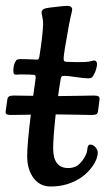

<svg xmlns="http://www.w3.org/2000/svg" viewBox="-32 -642 376 671"><path d="M153.8 -123.5Q153.8 -54.7 206.5 -54.7Q225.1 -54.7 238.8 -63.5Q251.5 -72.8 261.7 -89.4Q272 -106 272.9 -118.7Q274.4 -136.7 282.7 -136.7Q293.9 -136.7 301.8 -127.2Q309.6 -117.7 309.6 -109.9Q309.6 -86.9 292.5 -62.5Q275.4 -38.1 253.4 -22.9Q206.5 9.8 145 9.8Q107.4 9.8 85.2 -20Q63 -49.8 63 -96.7Q63 -138.7 75.7 -241.2Q25.9 -240.2 7.8 -240.2Q-4.4 -240.2 -8.8 -242.7Q-13.2 -245.1 -12.2 -253.4L-6.3 -294.4Q-5.4 -302.2 0 -305.2Q5.4 -308.1 16.6 -308.1Q35.2 -308.1 84 -307.1Q85.9 -321.3 88.4 -338.4Q90.8 -355.5 91.8 -363Q92.8 -370.6 92.8 -371.6Q92.8 -379.9 86.9 -380.4Q72.8 -381.8 43.9 -381.8Q38.1 -381.8 33 -381.6Q27.8 -381.3 26.4 -381.1Q24.9 -380.9 21.5 -381.3Q14.6 -381.8 14.6 -394.5Q14.6 -416 23.9 -430.2Q27.3 -435.5 40.5 -435.5Q48.3 -435.5 62 -435.1Q75.7 -434.6 85.9 -434.1Q96.2 -433.6 97.7 -433.6Q100.6 -433.6 102.1 -435.3Q103.5 -437 104 -438.2Q104.5 -439.5 105.5 -443.8Q117.2 -516.1 118.7 -557.6Q119.1 -568.4 116 -582.5Q112.8 -596.7 113.3 -600.6Q114.7 -606.4 120.6 -610.1Q126.5 -613.8 144 -615.7Q191.9 -621.6 201.7 -621.6Q220.2 -621.6 220.2 -608.4Q220.2 -606.4 218.8 -599.9Q217.3 -593.3 214.4 -581.1Q211.4 -568.8 209.5 -557.6Q190.4 -453.6 190.4 -438Q190.4 -430.2 192.6 -428.2Q194.8 -426.3 203.1 -425.8Q241.7 -424.3 264.6 -425.3Q279.8 -426.3 287.1 -428.5Q294.4 -430.7 295.9 -430.7Q307.1 -430.7 307.1 -417Q307.1 -411.1 303.7 -399.4Q301.3 -391.1 296.9 -382.8Q292.5 -373.5 288.3 -370.8Q284.2 -368.2 275.4 -368.2Q263.2 -368.2 233.6 -372.6Q204.1 -377 192.9 -377Q185.5 -377 183.1 -374.3Q180.7 -371.6 179.7 -363.3Q178.7 -357.9 175.5 -337.6Q172.4 -317.4 170.9 -306.2Q198.7 -306.2 238.3 -307.1Q277.8 -308.1 295.9 -308.1Q307.6 -308.1 312.3 -305.2Q316.9 -302.2 315.9 -294.4L310.5 -253.4Q309.6 -245.1 304.4 -242.7Q299.3 -240.2 287.6 -240.2Q272 -240.2 232.7 -241.2Q193.4 -242.2 162.6 -242.2Q153.8 -161.1 153.8 -123.5Z"/></svg>

Font: Cooper* Medium
Style: Italic
Weight: 500
Italic angle: -7°
Designer: Owen Earl
Foundry: indestructible type*
Version: Version 0.001